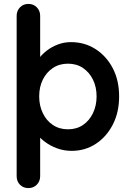

<svg xmlns="http://www.w3.org/2000/svg" viewBox="-20 -760 663 980"><path d="M342 -545Q412 -545 467.5 -509.5Q523 -474 555.5 -412Q588 -350 588 -268Q588 -186 555.5 -123.5Q523 -61 468.5 -25.5Q414 10 346 10Q306 10 271 -3Q236 -16 209.5 -36Q183 -56 168.5 -76.5Q154 -97 154 -111L185 -124V139Q185 165 168 182.5Q151 200 125 200Q99 200 82 183Q65 166 65 139V-679Q65 -705 82 -722.5Q99 -740 125 -740Q151 -740 168 -722.5Q185 -705 185 -679V-425L168 -434Q168 -447 182 -465.5Q196 -484 220 -502.5Q244 -521 275.5 -533Q307 -545 342 -545ZM327 -435Q283 -435 250 -413Q217 -391 198.5 -353.5Q180 -316 180 -268Q180 -221 198.5 -182.5Q217 -144 250 -122Q283 -100 327 -100Q371 -100 403.5 -122Q436 -144 454.5 -182.5Q473 -221 473 -268Q473 -316 454.5 -353.5Q436 -391 403.5 -413Q371 -435 327 -435Z"/></svg>

Font: Quicksand Light
Style: Bold
Weight: 700
Version: Version 3.004